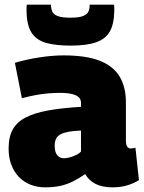

<svg xmlns="http://www.w3.org/2000/svg" viewBox="-20 -795 619 825"><path d="M17 -157Q17 -207 35 -239Q53 -271 91 -290.5Q129 -310 187.5 -320.5Q246 -331 328 -336V-353Q328 -376 304.5 -386Q281 -396 239 -396Q218 -396 190.5 -394Q163 -392 133.5 -386.5Q104 -381 74 -373L44 -525Q90 -539 147 -548Q204 -557 254 -557Q350 -557 408.5 -534Q467 -511 494 -466Q521 -421 521 -355V-194Q521 -172 527 -164.5Q533 -157 541 -157Q546 -157 551.5 -158Q557 -159 562 -160L577 -21Q555 -7 526.5 1.5Q498 10 464 10Q420 10 391 -4.5Q362 -19 346 -47Q320 -29 294.5 -16Q269 -3 240 3.5Q211 10 174 10Q140 10 111 -1.5Q82 -13 61 -35Q40 -57 28.5 -87.5Q17 -118 17 -157ZM215 -169Q215 -141 226 -128Q237 -115 255 -115Q265 -115 278.5 -118.5Q292 -122 306 -128.5Q320 -135 328 -144V-234Q297 -233 275.5 -229Q254 -225 240.5 -218Q227 -211 221 -199Q215 -187 215 -169ZM283 -599Q221 -599 179 -610.5Q137 -622 116 -654Q95 -686 94 -747Q94 -754 94 -761Q94 -768 95 -775H199Q199 -774 199 -772.5Q199 -771 199 -768Q200 -756 205 -744.5Q210 -733 228 -726Q246 -719 283 -719Q319 -719 336.5 -726Q354 -733 359.5 -744.5Q365 -756 365 -768Q365 -771 365 -772.5Q365 -774 365 -775H470Q471 -768 471 -761Q471 -754 471 -747Q470 -691 451.5 -659Q433 -627 392 -613Q351 -599 283 -599Z"/></svg>

Font: Georama ExtraCondensed Thin ExtraBold
Style: Regular
Weight: 800
Version: Version 1.001